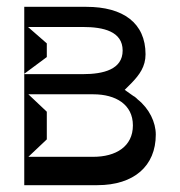

<svg xmlns="http://www.w3.org/2000/svg" viewBox="-20 -546 526 562"><path d="M117 -219 63 -270H253C319 -270 369 -240 369 -179C369 -117 319 -87 253 -87H63L117 -138ZM436 -152C436 -188 417 -228 383 -255C380 -258 378 -260 374 -263C373 -263 371 -265 369 -266L345 -283L366 -304C388 -327 406 -351 406 -387C406 -479 340 -526 233 -526H51V-330L117 -379V-419L62 -467H223C283 -467 339 -454 339 -398C339 -343 283 -329 223 -329H51V-4H265C372 -4 436 -60 436 -152ZM51 -329H50L51 -330Z"/></svg>

Font: Charger Static
Style: 2
Weight: 1000
Designer: Jasper
Foundry: KineticPlasma Fonts/Cannot Into Space Fonts
Version: Version 1.1